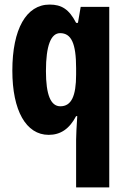

<svg xmlns="http://www.w3.org/2000/svg" viewBox="-20 -580 551 840"><path d="M313 31V240H458V-550H333L321 -480H313C282 -540 249 -560 197 -560C95 -560 34 -453 34 -271C34 -96 94 10 193 10C244 10 283 -15 313 -72H318C315 -24 313 10 313 31ZM244 -115C202 -115 181 -165 181 -269C181 -381 203 -435 243 -435C292 -435 313 -390 313 -282V-254C313 -159 292 -115 244 -115Z"/></svg>

Font: Noto Sans Georgian ExtraCondensed ExtraBold
Style: Regular
Weight: 800
Width: 2
Designer: Monotype Design Team, Akaki Razmadze
Foundry: Google LLC
Version: Version 2.005